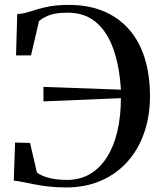

<svg xmlns="http://www.w3.org/2000/svg" viewBox="-20 -772 671 802"><path d="M255.5 11Q216.5 11 184 7.2Q151.5 3.5 124.8 -1.8Q98 -7 76.2 -11.5Q54.5 -16 37.5 -17.5L43 -176.5L105.5 -175L134 -52Q145.5 -40.5 178.8 -30.5Q212 -20.5 260 -20.5Q314.5 -20.5 356.2 -45.2Q398 -70 426.8 -115.5Q455.5 -161 470.2 -223.5Q485 -286 485 -362L161.5 -348.5V-409L485 -397.5Q479.5 -492 454.5 -564.5Q429.5 -637 382.5 -678Q335.5 -719 263 -719Q213.5 -719 186.8 -708.8Q160 -698.5 143 -684L109.5 -540.5H47L52 -713.5Q72.5 -714 92.5 -720Q112.5 -726 136 -733.2Q159.5 -740.5 191.2 -746Q223 -751.5 268 -751.5Q350 -751.5 413 -725Q476 -698.5 519.2 -649Q562.5 -599.5 584.5 -529Q606.5 -458.5 606.5 -371Q606.5 -287 582.2 -217.2Q558 -147.5 512 -96.2Q466 -45 401.2 -17Q336.5 11 255.5 11Z"/></svg>

Font: Merriweather 120pt
Style: Regular
Weight: 400
Version: Version 2.100